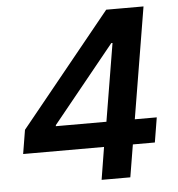

<svg xmlns="http://www.w3.org/2000/svg" viewBox="-52 -777 767 826"><g transform="rotate(-5 331.5 -364.0)"><path d="M26.9 -140.1 43.9 -243.2 437 -727.5H522L498 -582.5H446.3L178.2 -252L177.2 -247.1H613.3L595.7 -140.1ZM353.5 0 381.3 -171.4 391.1 -218.3 475.6 -727.5H598.1L477.5 0Z"/></g></svg>

Font: Inter 17pt SemiBold
Style: Italic
Weight: 600
Italic angle: -9.3988°
Version: Version 4.001;git-66647c0bb